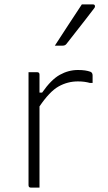

<svg xmlns="http://www.w3.org/2000/svg" viewBox="-20 -855 490 875"><path d="M160 0H121Q110 0 110 -11V-526H149Q160 -526 160 -515V-433H172Q213 -492 252.5 -514Q292 -536 335 -536Q354 -536 367.5 -534Q381 -532 392 -528Q402 -524 402 -511V-477H390Q379 -480 366 -482Q353 -484 335 -484Q288 -484 247 -461Q206 -438 160 -370ZM353 -835H403Q411 -835 412.5 -829Q414 -823 409 -817Q386 -787 367.5 -763Q349 -739 329.5 -714.5Q310 -690 283 -655Q277 -647 266 -647H230Q259 -692 290.5 -740Q322 -788 353 -835Z"/></svg>

Font: Recursive Sn Lnr St Lt
Style: Regular
Weight: 300
Version: Version 1.079;hotconv 1.0.112;makeotfexe 2.5.65598; ttfautoh